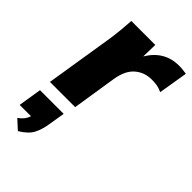

<svg xmlns="http://www.w3.org/2000/svg" viewBox="-255 -599 969 969"><g transform="rotate(45 230.0 -114.5)"><path d="M0 0ZM15 0 74 -369Q79 -403 82.5 -438.5Q86 -474 88 -508H259L257 -424Q314 -519 418 -519Q433 -519 446 -517.5Q459 -516 471 -514L445 -357Q425 -366 409.5 -369Q394 -372 370 -372Q318 -372 280.5 -339.5Q243 -307 232 -236L195 0ZM76 290 27 245Q45 232 55 219Q65 206 70 190H-11L9 65H178L164 150Q157 197 140 229.5Q123 262 76 290Z"/></g></svg>

Font: Winston ExtraBold
Style: Italic
Weight: 800
Italic angle: -9°
Designer: Original fonts by Vernon Adams / Changes by Cristiano Sobral
Foundry: Original fonts by Vernon Adams / Changes by Cristiano Sobral
Version: Version 2.503;July 17, 2020;FontCreator 13.0.0.2655 64-bit